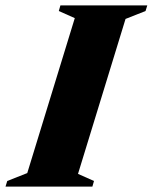

<svg xmlns="http://www.w3.org/2000/svg" viewBox="-58 -695 568 715"><path d="M220.5 -627.5 161 -654 167 -675H490.5L484 -654L409.5 -624.5L232.5 -47.5L292 -21L286 0H-37.5L-31 -21L43.5 -50.5Z"/></svg>

Font: Newsreader 24pt ExtraBold
Style: Italic
Weight: 800
Italic angle: -17°
Designer: Hugues Gentile
Foundry: Production Type
Version: Version 1.003